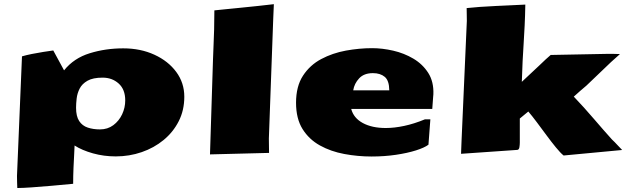

<svg xmlns="http://www.w3.org/2000/svg" viewBox="-20 -746 3072 938"><path d="M64.5 172.4Q64 158.7 63.5 143.6Q63 128.4 63 113.3L87.4 -470.7Q107.4 -476.6 135 -482.2Q162.6 -487.8 190.9 -492.2Q219.2 -496.6 240.2 -499.5L293 -402.3Q340.8 -461.9 418.2 -485.8Q495.6 -509.8 582 -509.8Q666.5 -509.8 734.1 -478.8Q801.8 -447.8 841.1 -394.5Q880.4 -341.3 880.4 -273.4Q880.4 -207.5 853.3 -154.1Q826.2 -100.6 779.3 -62Q732.4 -23.4 672.1 -2.7Q611.8 18.1 545.4 18.1Q487.3 18.1 434.1 3.2Q380.9 -11.7 344.2 -35.2V-31.7Q344.2 -23.9 342.5 5.1Q340.8 34.2 339.1 73.5Q337.4 112.8 337.4 151.9Q286.6 156.7 232.4 161.6Q178.2 166.5 134.3 169.4Q90.3 172.4 69.3 172.4ZM468.3 -113.8Q505.9 -113.8 533.7 -134.5Q561.5 -155.3 576.7 -187.7Q591.8 -220.2 591.8 -255.4Q591.8 -309.1 559.8 -337.9Q527.8 -366.7 481.4 -366.7Q434.1 -366.7 407.5 -351.6Q380.9 -336.4 369.1 -313.2Q357.4 -290 354.5 -264.9Q351.6 -239.7 351.6 -219.7Q351.6 -177.7 366.9 -154.5Q382.3 -131.3 408.9 -122.6Q435.5 -113.8 468.3 -113.8Z M1005.9 8.3 1020.5 -453.1Q1022 -492.7 1023.4 -528.1Q1024.9 -563.5 1026.1 -603Q1027.3 -642.6 1027.3 -695.3Q1043.5 -697.3 1077.4 -700.4Q1111.3 -703.6 1153.8 -708Q1196.3 -712.4 1239.5 -716.8Q1282.7 -721.2 1317.9 -725.6L1314.9 -655.8L1293.5 -69.3L1294.4 1Z M1795.4 18.6Q1727.5 18.6 1661.9 6.3Q1596.2 -5.9 1543 -35.4Q1489.7 -64.9 1458 -115.7Q1426.3 -166.5 1426.3 -244.1Q1426.3 -324.2 1460.2 -376.2Q1494.1 -428.2 1549.3 -457.5Q1604.5 -486.8 1669.9 -498.8Q1735.4 -510.7 1797.9 -510.7Q1847.7 -510.7 1900.9 -498.5Q1954.1 -486.3 1999.5 -459.5Q2044.9 -432.6 2072.3 -389.6Q2099.6 -346.7 2097.2 -285.2Q2097.2 -279.3 2096.2 -273.9L2091.8 -213.9H1695.8Q1707.5 -169.4 1752.4 -145Q1797.4 -120.6 1864.7 -120.6Q1906.2 -120.6 1954.6 -130.9Q2002.9 -141.1 2056.2 -163.1H2082.5L2073.2 -39.1Q2053.7 -24.4 2012 -11.2Q1970.2 2 1914.1 10.3Q1857.9 18.6 1795.4 18.6ZM1881.8 -304.7Q1881.3 -352.5 1859.6 -370.6Q1837.9 -388.7 1801.8 -388.7Q1758.3 -388.7 1734.6 -363.3Q1710.9 -337.9 1705.6 -304.7Z M2733.4 13.7Q2717.8 1 2695.8 -25.9Q2673.8 -52.7 2649.7 -85.4Q2625.5 -118.2 2602.3 -149.2Q2579.1 -180.2 2561 -201.2L2519.5 -167V-49.8Q2519.5 -39.1 2517.6 -26.9Q2515.6 -14.6 2507.3 -13.7L2232.4 5.4L2234.9 -59.6L2260.7 -643.6Q2260.7 -659.2 2260.3 -674.6Q2259.8 -689.9 2259.8 -706.5Q2286.1 -709.5 2323.7 -712.2Q2361.3 -714.8 2402.8 -716.8Q2444.3 -718.8 2482.2 -720.5Q2520 -722.2 2546.4 -723.6Q2545.4 -668 2543.2 -622.6Q2541 -577.1 2538.3 -534.9Q2535.6 -492.7 2533.2 -447.3Q2530.8 -401.9 2529.3 -346.2L2614.3 -425.8Q2631.3 -441.9 2646.2 -456.1Q2661.1 -470.2 2670.4 -477.5L2949.7 -482.9Q2965.3 -482.9 2980 -482.7Q2994.6 -482.4 3008.8 -481.9L2965.3 -442.9L2844.7 -327.6Q2830.6 -315.4 2814.9 -302.2Q2799.3 -289.1 2783.2 -273.9Q2834 -220.7 2881.6 -165Q2929.2 -109.4 2969.7 -64.5Q2983.4 -51.8 2995.1 -38.8Q3006.8 -25.9 3019.5 -13.2Z"/></svg>

Font: Seymour One
Style: Regular
Weight: 400
Designer: Vernon Adams
Foundry: Vernon Adams
Version: Version 1.100; ttfautohint (v1.8.4.7-5d5b);gftools[0.9.33]